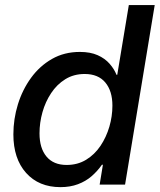

<svg xmlns="http://www.w3.org/2000/svg" viewBox="-20 -748 647 778"><path d="M225.1 10.3Q137.2 10.3 85.7 -47.4Q34.2 -105 34.2 -203.6Q34.2 -265.6 52.5 -325Q70.8 -384.3 105.7 -432.4Q140.6 -480.5 190.4 -509Q240.2 -537.6 303.7 -537.6Q346.2 -537.6 375.7 -524.4Q405.3 -511.2 424.1 -489.7Q442.9 -468.3 452.1 -444.8H455.1L502 -727.5H606.9L486.8 0H383.8L397 -80.6H393.1Q375 -54.7 351.1 -33.9Q327.1 -13.2 295.7 -1.5Q264.2 10.3 225.1 10.3ZM250 -79.6Q294.4 -79.6 328.9 -100.6Q363.3 -121.6 387 -156.7Q410.6 -191.9 423.1 -234.4Q435.5 -276.9 435.5 -319.8Q435.5 -379.4 406.7 -413.8Q377.9 -448.2 323.2 -448.2Q278.8 -448.2 244.6 -427Q210.4 -405.8 187.3 -370.8Q164.1 -335.9 152.1 -293.5Q140.1 -251 140.1 -207.5Q140.1 -147.5 168.5 -113.5Q196.8 -79.6 250 -79.6Z"/></svg>

Font: Inter 24pt Medium
Style: Italic
Weight: 500
Italic angle: -9.3988°
Designer: Rasmus Andersson
Foundry: rsms
Version: Version 4.001;git-66647c0bb